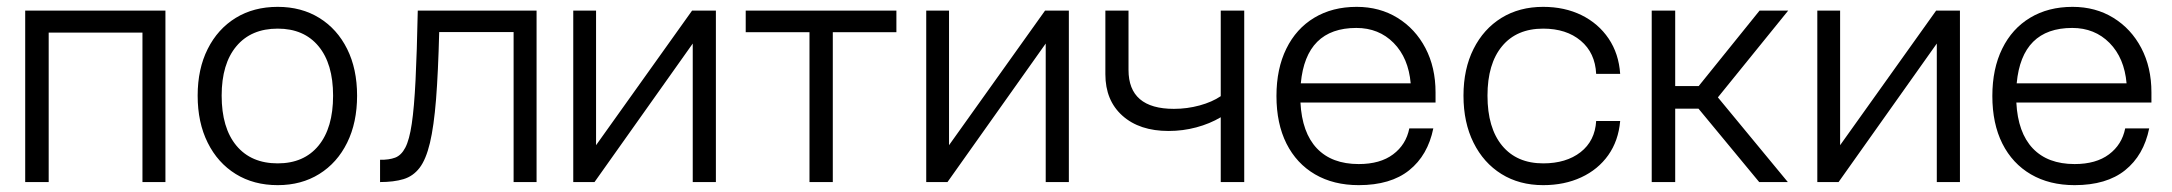

<svg xmlns="http://www.w3.org/2000/svg" viewBox="-20 -531 6336 560"><path d="M53.5 -500H462.5V0H395.5V-436H122V0H53.5Z M556.5 -252Q556.5 -330 585.8 -388.2Q615 -446.5 667.5 -478.8Q720 -511 790 -511Q859 -511 911.2 -478.8Q963.5 -446.5 992.5 -388.2Q1021.5 -330 1021.5 -252Q1021.5 -173.5 992.5 -114.8Q963.5 -56 911.2 -23.5Q859 9 790 9Q720 9 667.5 -23.5Q615 -56 585.8 -114.8Q556.5 -173.5 556.5 -252ZM951.5 -252Q951.5 -345 909 -396.2Q866.5 -447.5 790 -447.5Q712.5 -447.5 669.5 -396.2Q626.5 -345 626.5 -252Q626.5 -158 669.5 -106.2Q712.5 -54.5 790 -54.5Q866.5 -54.5 909 -106.2Q951.5 -158 951.5 -252Z M1198.5 -500H1545V0H1478V-437.5H1261Q1258 -320 1251.8 -241.2Q1245.5 -162.5 1234 -114.2Q1222.5 -66 1203.8 -41.5Q1185 -17 1156.8 -8.5Q1128.5 0 1088.5 0V-65Q1114.5 -64.5 1132.5 -71.2Q1150.5 -78 1162.2 -100.5Q1174 -123 1181 -170Q1188 -217 1192 -297.2Q1196 -377.5 1198.5 -500Z M1718.5 -500V-107.5L1998.5 -500H2068V0H2000.5V-404L1714 0H1652V-500Z M2594.5 -500V-437H2409V0H2341V-437H2155V-500Z M2748 -500V-107.5L3028 -500H3097.5V0H3030V-404L2743.5 0H2681.5V-500Z M3271.5 -327Q3271.5 -213.5 3404 -213.5Q3442.5 -213.5 3479 -223.5Q3515.5 -233.5 3540.5 -250.5V-500H3609V0H3540.5V-189Q3508.5 -170 3469.2 -159.5Q3430 -149 3388.5 -149Q3303.5 -149 3253.8 -193.5Q3204 -238 3204 -314.5V-500H3271.5Z M3703 -251Q3703 -330.5 3731.8 -389Q3760.5 -447.5 3813.2 -479.2Q3866 -511 3937 -511Q4004 -511 4056 -479Q4108 -447 4137.5 -390.8Q4167 -334.5 4167 -261.5V-232H3773Q3777.5 -144 3821 -98.2Q3864.5 -52.5 3943 -52.5Q4005.5 -52.5 4043.2 -80.8Q4081 -109 4090.5 -156.5H4160.5Q4144.5 -78 4090.2 -34.5Q4036 9 3943 9Q3869.5 9 3815.5 -22.5Q3761.5 -54 3732.2 -112.2Q3703 -170.5 3703 -251ZM3936 -449.5Q3789 -449.5 3774 -288H4094.5Q4088 -362 4044.8 -405.8Q4001.5 -449.5 3936 -449.5Z M4248.5 -252Q4248.5 -330 4277.8 -388.2Q4307 -446.5 4359.2 -478.8Q4411.5 -511 4481 -511Q4543.5 -511 4592.8 -486.8Q4642 -462.5 4671.8 -418.5Q4701.5 -374.5 4705.5 -315.5H4635.5Q4632.5 -377 4590.5 -412.2Q4548.5 -447.5 4481 -447.5Q4403.5 -447.5 4361 -396.2Q4318.5 -345 4318.5 -252Q4318.5 -158 4361.2 -106.2Q4404 -54.5 4481 -54.5Q4548 -54.5 4590 -87.2Q4632 -120 4635.5 -178H4705.5Q4700.5 -120.5 4670.8 -78.5Q4641 -36.5 4592 -13.8Q4543 9 4481 9Q4411.5 9 4359.2 -23.5Q4307 -56 4277.8 -114.8Q4248.5 -173.5 4248.5 -252Z M4797.5 -500H4866V-280H4934.5L5112 -500H5195.5L4990.5 -247L5194.5 0H5111L4934 -214H4866V0H4797.5Z M5347 -500V-107.5L5627 -500H5696.5V0H5629V-404L5342.5 0H5280.5V-500Z M5791 -251Q5791 -330.5 5819.8 -389Q5848.5 -447.5 5901.2 -479.2Q5954 -511 6025 -511Q6092 -511 6144 -479Q6196 -447 6225.5 -390.8Q6255 -334.5 6255 -261.5V-232H5861Q5865.5 -144 5909 -98.2Q5952.5 -52.5 6031 -52.5Q6093.5 -52.5 6131.2 -80.8Q6169 -109 6178.5 -156.5H6248.5Q6232.5 -78 6178.2 -34.5Q6124 9 6031 9Q5957.5 9 5903.5 -22.5Q5849.5 -54 5820.2 -112.2Q5791 -170.5 5791 -251ZM6024 -449.5Q5877 -449.5 5862 -288H6182.5Q6176 -362 6132.8 -405.8Q6089.5 -449.5 6024 -449.5Z"/></svg>

Font: Overused Grotesk Book
Style: Regular
Weight: 375
Version: Version 0.004